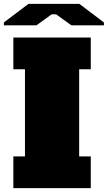

<svg xmlns="http://www.w3.org/2000/svg" viewBox="-45 -972 557 992"><path d="M24 -778H424V-614H364V-164H424V0H24V-164H84V-614H24ZM245 -898H222L143 -841H-25V-856L102 -952H365L492 -856V-841H324Z"/></svg>

Font: Alfa Slab One
Style: Regular
Weight: 400
Designer: JM Sole
Foundry: JM Sole
Version: Version 1.001